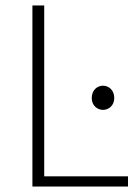

<svg xmlns="http://www.w3.org/2000/svg" viewBox="-20 -679 505 699"><path d="M98 0H446V-37H141V-659H98ZM355 -279C376 -279 396 -295 396 -322C396 -351 376 -367 355 -367C334 -367 314 -351 314 -322C314 -295 334 -279 355 -279Z"/></svg>

Font: Source Sans Pro Light
Style: Regular
Weight: 300
Designer: Paul D. Hunt
Foundry: Adobe Systems Incorporated
Version: Version 3.006;hotconv 1.0.111;makeotfexe 2.5.65597